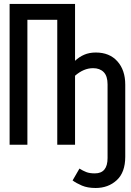

<svg xmlns="http://www.w3.org/2000/svg" viewBox="-20 -726 655 963"><path d="M267.2 0V-626.7H117.4V0H28.2V-706.2H356.4V-421Q376.9 -440.5 402.3 -451.5Q427.7 -462.6 460.5 -462.6Q529.2 -462.6 568.7 -418.5Q608.2 -374.4 608.2 -301.5V60Q608.2 138.5 565.6 177.7Q523.1 216.9 459.5 216.9Q419.5 216.9 391 204.9Q362.6 192.8 344.1 179L378.5 119.5Q396.4 130.8 413.1 137.2Q429.7 143.6 455.9 143.6Q519.5 143.6 519.5 66.7V-303.1Q519.5 -344.6 500 -364.4Q480.5 -384.1 446.7 -384.1Q400 -384.1 356.4 -346.2V0Z"/></svg>

Font: FiraCode Nerd Font
Style: Regular
Weight: 400
Designer: Carrois Corporate, Edenspiekermann AG, Nikita Prokopov
Foundry: Carrois Corporate, Edenspiekermann AG, Nikita Prokopov
Version: Version 6.002;Nerd Fonts 3.4.0